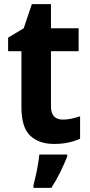

<svg xmlns="http://www.w3.org/2000/svg" viewBox="-20 -682 431 923"><path d="M283 -107Q303 -107 323.5 -111.5Q344 -116 365 -123V-15Q341 -4 309.5 3Q278 10 240 10Q168 10 125.5 -29.5Q83 -69 83 -168V-436H19V-501L94 -546L133 -662H225V-546H358V-436H225V-170Q225 -107 283 -107ZM303 71Q289 106 270 145Q251 184 227 221H141V208Q146 189 152 162.5Q158 136 162.5 109Q167 82 169 61H303Z"/></svg>

Font: Noto Sans Ethiopic SemiCondensed
Style: Bold
Weight: 700
Width: 4
Designer: Monotype Design Team
Foundry: Monotype Imaging Inc.
Version: Version 2.102; ttfautohint (v1.8.4.7-5d5b)